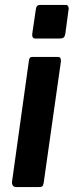

<svg xmlns="http://www.w3.org/2000/svg" viewBox="-20 -762 300 782"><path d="M158 -18Q156 -6 152 -3Q148 0 135 0H48Q37 0 32.5 -6Q28 -12 29 -22L98 -517Q100 -525 102.5 -527.5Q105 -530 112 -530H217Q224 -530 226.5 -524Q229 -518 228 -511ZM246 -624Q244 -613 239 -609Q234 -605 221 -605H125Q115 -605 112.5 -612Q110 -619 112 -629L126 -724Q128 -742 143 -742H249Q255 -742 258 -735.5Q261 -729 259 -721Z"/></svg>

Font: Libre Franklin Thin SemiBold
Style: Italic
Weight: 600
Italic angle: -8°
Version: Version 3.000